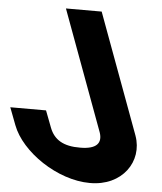

<svg xmlns="http://www.w3.org/2000/svg" viewBox="-165 -835 803 950"><g transform="rotate(5 236.0 -360.0)"><path d="M155.1 -700 123.8 -785H301.3L332.6 -700L521.1 -189L521.4 -188C566.1 -64 477.8 66 316.5 65C155.5 65 -26.7 -59 -75.2 -188L-107.9 -274H69.6L101.7 -190C123.9 -133 170.2 -104 253.8 -105C335.4 -105 361.6 -137 343.6 -189Z"/></g></svg>

Font: Nordica Plus
Style: NordicaClassicBkExtOpObl
Weight: 900
Version: Version 1.01